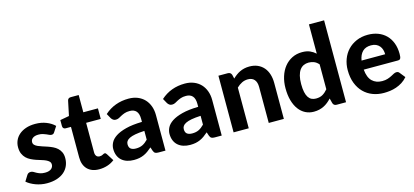

<svg xmlns="http://www.w3.org/2000/svg" viewBox="-62 -1213 3642 1688"><g transform="rotate(-15 1759.0 -369.0)"><path d="M377.5 -409.5Q372 -401 366.2 -397.2Q360.5 -393.5 350.5 -393.5Q340.5 -393.5 330 -398.5Q319.5 -403.5 306.5 -409.2Q293.5 -415 276.8 -420Q260 -425 238 -425Q204.5 -425 186 -411.2Q167.5 -397.5 167.5 -375Q167.5 -359.5 178 -349Q188.5 -338.5 205.8 -330.8Q223 -323 245 -316.2Q267 -309.5 290.2 -301.5Q313.5 -293.5 335.5 -283Q357.5 -272.5 374.8 -256.8Q392 -241 402.5 -218.8Q413 -196.5 413 -165Q413 -127.5 399.2 -95.8Q385.5 -64 359 -41Q332.5 -18 293 -5Q253.5 8 202 8Q175.5 8 149.5 3.2Q123.5 -1.5 100 -10.2Q76.5 -19 56 -30.5Q35.5 -42 20.5 -55.5L52.5 -107Q58 -116 66.2 -121Q74.5 -126 87.5 -126Q100 -126 110.5 -119.8Q121 -113.5 134 -106.2Q147 -99 164.8 -92.8Q182.5 -86.5 209 -86.5Q229 -86.5 243.5 -91Q258 -95.5 267 -103.2Q276 -111 280.2 -120.8Q284.5 -130.5 284.5 -141Q284.5 -158 273.8 -168.8Q263 -179.5 245.8 -187.5Q228.5 -195.5 206 -202Q183.5 -208.5 160.2 -216.5Q137 -224.5 114.8 -235.5Q92.5 -246.5 75.2 -263.2Q58 -280 47.2 -304.5Q36.5 -329 36.5 -364Q36.5 -396 49 -424.8Q61.5 -453.5 86.5 -475.5Q111.5 -497.5 148.8 -510.5Q186 -523.5 235 -523.5Q290 -523.5 335 -505.5Q380 -487.5 409 -458.5Z M677.5 8Q642.5 8 615.5 -2.2Q588.5 -12.5 570 -31.5Q551.5 -50.5 542 -77.5Q532.5 -104.5 532.5 -138.5V-416.5H484Q473 -416.5 465.2 -423.5Q457.5 -430.5 457.5 -444.5V-498.5L540 -513.5L568 -647Q573.5 -669.5 598.5 -669.5H670.5V-512.5H803.5V-416.5H670.5V-147.5Q670.5 -126 680.8 -113.5Q691 -101 710 -101Q720 -101 727 -103.2Q734 -105.5 739 -108.2Q744 -111 748.2 -113.2Q752.5 -115.5 757 -115.5Q763 -115.5 767 -112.8Q771 -110 775 -103.5L816.5 -37.5Q788 -15 752 -3.5Q716 8 677.5 8Z M865.5 -444Q911 -485 966 -505.2Q1021 -525.5 1085 -525.5Q1131 -525.5 1167.2 -510.5Q1203.5 -495.5 1228.8 -468.8Q1254 -442 1267.5 -405Q1281 -368 1281 -324V0H1218Q1198.5 0 1188.2 -5.5Q1178 -11 1171.5 -28.5L1160.5 -61.5Q1141 -44.5 1122.8 -31.5Q1104.5 -18.5 1085 -9.8Q1065.5 -1 1043.2 3.5Q1021 8 993.5 8Q959.5 8 931.5 -1Q903.5 -10 883.2 -27.8Q863 -45.5 852 -72Q841 -98.5 841 -133Q841 -161.5 855.5 -190Q870 -218.5 905.2 -241.8Q940.5 -265 999.2 -280.2Q1058 -295.5 1146.5 -297.5V-324Q1146.5 -372.5 1126 -395.2Q1105.5 -418 1067 -418Q1038.5 -418 1019.5 -411.2Q1000.5 -404.5 986.2 -396.8Q972 -389 959.5 -382.2Q947 -375.5 930.5 -375.5Q916 -375.5 906.2 -382.8Q896.5 -390 890 -400ZM1146.5 -215.5Q1096 -213 1062.5 -206.8Q1029 -200.5 1009.2 -190.5Q989.5 -180.5 981.2 -167.8Q973 -155 973 -140Q973 -110 989.8 -97.5Q1006.5 -85 1036.5 -85Q1071 -85 1096.2 -97.2Q1121.5 -109.5 1146.5 -135.5Z M1377.5 -444Q1423 -485 1478 -505.2Q1533 -525.5 1597 -525.5Q1643 -525.5 1679.2 -510.5Q1715.5 -495.5 1740.8 -468.8Q1766 -442 1779.5 -405Q1793 -368 1793 -324V0H1730Q1710.5 0 1700.2 -5.5Q1690 -11 1683.5 -28.5L1672.5 -61.5Q1653 -44.5 1634.8 -31.5Q1616.5 -18.5 1597 -9.8Q1577.5 -1 1555.2 3.5Q1533 8 1505.5 8Q1471.5 8 1443.5 -1Q1415.5 -10 1395.2 -27.8Q1375 -45.5 1364 -72Q1353 -98.5 1353 -133Q1353 -161.5 1367.5 -190Q1382 -218.5 1417.2 -241.8Q1452.5 -265 1511.2 -280.2Q1570 -295.5 1658.5 -297.5V-324Q1658.5 -372.5 1638 -395.2Q1617.5 -418 1579 -418Q1550.5 -418 1531.5 -411.2Q1512.5 -404.5 1498.2 -396.8Q1484 -389 1471.5 -382.2Q1459 -375.5 1442.5 -375.5Q1428 -375.5 1418.2 -382.8Q1408.5 -390 1402 -400ZM1658.5 -215.5Q1608 -213 1574.5 -206.8Q1541 -200.5 1521.2 -190.5Q1501.5 -180.5 1493.2 -167.8Q1485 -155 1485 -140Q1485 -110 1501.8 -97.5Q1518.5 -85 1548.5 -85Q1583 -85 1608.2 -97.2Q1633.5 -109.5 1658.5 -135.5Z M2029 -455.5Q2044.5 -470.5 2061.2 -483Q2078 -495.5 2096.8 -504.5Q2115.5 -513.5 2137.2 -518.5Q2159 -523.5 2184.5 -523.5Q2226.5 -523.5 2259 -509Q2291.5 -494.5 2313.8 -468.5Q2336 -442.5 2347.2 -406.5Q2358.5 -370.5 2358.5 -327.5V0H2221V-327.5Q2221 -370.5 2201 -394.2Q2181 -418 2142 -418Q2113 -418 2087.5 -405.5Q2062 -393 2039 -370.5V0H1901V-515.5H1986Q2012 -515.5 2020.5 -491.5Z M2924.5 -745.5V0H2839.5Q2813 0 2805.5 -24L2794 -69Q2778.5 -52 2761.2 -38Q2744 -24 2724 -13.8Q2704 -3.5 2681 2Q2658 7.5 2631 7.5Q2589.5 7.5 2555 -10Q2520.5 -27.5 2495.2 -61.2Q2470 -95 2456 -144Q2442 -193 2442 -256Q2442 -313.5 2457.8 -363Q2473.5 -412.5 2502.5 -448.5Q2531.5 -484.5 2572.5 -505Q2613.5 -525.5 2663.5 -525.5Q2705.5 -525.5 2734.2 -513Q2763 -500.5 2786.5 -479V-745.5ZM2786.5 -381.5Q2767 -404 2744.2 -413Q2721.5 -422 2696 -422Q2671 -422 2650.5 -412.5Q2630 -403 2615.2 -382.8Q2600.5 -362.5 2592.5 -331Q2584.5 -299.5 2584.5 -256Q2584.5 -213 2591 -183Q2597.5 -153 2609.8 -134.5Q2622 -116 2639.5 -107.8Q2657 -99.5 2678.5 -99.5Q2715 -99.5 2739.8 -114Q2764.5 -128.5 2786.5 -155Z M3149 -236.5Q3155.5 -164 3190.2 -130.5Q3225 -97 3281 -97Q3309.5 -97 3330.2 -103.8Q3351 -110.5 3366.8 -118.8Q3382.5 -127 3395.2 -133.8Q3408 -140.5 3420.5 -140.5Q3436.5 -140.5 3445.5 -128.5L3485.5 -78.5Q3463.5 -53 3437 -36.2Q3410.5 -19.5 3382 -9.8Q3353.5 0 3324.5 3.8Q3295.5 7.5 3268.5 7.5Q3214.5 7.5 3167.8 -10.2Q3121 -28 3086.2 -62.8Q3051.5 -97.5 3031.5 -149Q3011.5 -200.5 3011.5 -268.5Q3011.5 -321 3028.8 -367.5Q3046 -414 3078.5 -448.5Q3111 -483 3157.5 -503.2Q3204 -523.5 3262.5 -523.5Q3312 -523.5 3353.8 -507.8Q3395.5 -492 3425.8 -462Q3456 -432 3472.8 -388.2Q3489.5 -344.5 3489.5 -288.5Q3489.5 -273 3488 -263Q3486.5 -253 3483 -247Q3479.5 -241 3473.5 -238.8Q3467.5 -236.5 3458 -236.5ZM3366 -318.5Q3366 -340 3360.2 -359.5Q3354.5 -379 3342 -394Q3329.5 -409 3310.5 -417.8Q3291.5 -426.5 3265 -426.5Q3215.5 -426.5 3187.5 -398.5Q3159.5 -370.5 3151 -318.5Z"/></g></svg>

Font: Lato
Style: Regular
Weight: 800
Designer: Lukasz Dziedzic with Adam Twardoch and Botio Nikoltchev
Foundry: tyPoland Lukasz Dziedzic
Version: Version 2.015; 2015-08-06; http://www.latofonts.com/; ttfaut